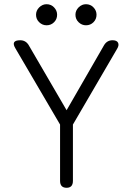

<svg xmlns="http://www.w3.org/2000/svg" viewBox="-20 -891 627 911"><path d="M296 0Q265 0 265 -33V-300L54 -660Q29 -700 76 -700Q102 -700 116 -677L296 -368L474 -677Q488 -700 514 -700Q534 -700 540 -688.5Q546 -677 536 -660L326 -300V-33Q326 0 296 0ZM201 -771Q181 -771 166 -785.5Q151 -800 151 -821Q151 -841 166 -856Q181 -871 201 -871Q222 -871 236.5 -856Q251 -841 251 -821Q251 -800 236.5 -785.5Q222 -771 201 -771ZM388 -771Q368 -771 353 -785.5Q338 -800 338 -821Q338 -841 353 -856Q368 -871 388 -871Q409 -871 423.5 -856Q438 -841 438 -821Q438 -800 423.5 -785.5Q409 -771 388 -771Z"/></svg>

Font: Zen Maru Gothic
Style: Regular
Weight: 400
Designer: Yoshimichi Ohira
Foundry: Positype
Version: Version 1.002